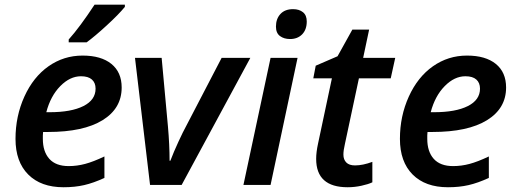

<svg xmlns="http://www.w3.org/2000/svg" viewBox="-20 -786 2199 816"><path d="M324.2 -461.9Q277.3 -461.9 236.1 -419.9Q194.8 -377.9 176.8 -309.1H190.9Q282.7 -309.1 334.5 -335.2Q386.2 -361.3 386.2 -409.2Q386.2 -434.1 370.6 -448Q355 -461.9 324.2 -461.9ZM250 9.8Q153.8 9.8 99.9 -44.4Q45.9 -98.6 45.9 -195.8Q45.9 -292.5 83.7 -375.7Q121.6 -459 186.3 -504.4Q251 -549.8 331.1 -549.8Q409.7 -549.8 453.4 -514.4Q497.1 -479 497.1 -414.1Q497.1 -325.2 415.8 -275.1Q334.5 -225.1 184.1 -225.1H163.1L162.1 -210V-195.8Q162.1 -141.6 189.7 -110.8Q217.3 -80.1 272 -80.1Q307.1 -80.1 341.8 -89.4Q376.5 -98.6 423.8 -121.1V-29.8Q377 -8.3 337.6 0.7Q298.3 9.8 250 9.8ZM272 -618.2Q319.3 -670.9 381.8 -766.1H510.7V-756.8Q484.4 -724.6 433.6 -678Q382.8 -631.3 348.1 -606H272Z M617.7 0 553.7 -540H667L693.8 -248Q700.7 -170.4 700.7 -103H704.1Q717.8 -139.2 738.3 -183.6Q758.8 -228 770 -248L921.9 -540H1043.9L752 0Z M1152.8 -672.9Q1152.8 -706.1 1171.9 -726.6Q1190.9 -747.1 1225.6 -747.1Q1251.5 -747.1 1267.6 -734.1Q1283.7 -721.2 1283.7 -694.8Q1283.7 -660.2 1264.2 -640.1Q1244.6 -620.1 1212.9 -620.1Q1187 -620.1 1169.9 -632.8Q1152.8 -645.5 1152.8 -672.9ZM1129.9 0H1014.6L1129.9 -540H1244.6Z M1488.8 -83Q1522 -83 1562.5 -98.1V-11.2Q1545.4 -2.9 1516.1 3.4Q1486.8 9.8 1457.5 9.8Q1323.7 9.8 1323.7 -110.8Q1323.7 -138.7 1331.5 -174.8L1390.6 -453.1H1311.5L1321.8 -506.8L1414.6 -546.9L1477.5 -660.2H1548.8L1523.4 -540H1659.7L1640.6 -453.1H1505.4L1445.8 -173.8Q1439.5 -147 1439.5 -128.9Q1439.5 -107.9 1451.7 -95.5Q1463.9 -83 1488.8 -83Z M1958 -461.9Q1911.1 -461.9 1869.9 -419.9Q1828.6 -377.9 1810.5 -309.1H1824.7Q1916.5 -309.1 1968.3 -335.2Q2020 -361.3 2020 -409.2Q2020 -434.1 2004.4 -448Q1988.8 -461.9 1958 -461.9ZM1883.8 9.8Q1787.6 9.8 1733.6 -44.4Q1679.7 -98.6 1679.7 -195.8Q1679.7 -292.5 1717.5 -375.7Q1755.4 -459 1820.1 -504.4Q1884.8 -549.8 1964.8 -549.8Q2043.5 -549.8 2087.2 -514.4Q2130.9 -479 2130.9 -414.1Q2130.9 -325.2 2049.6 -275.1Q1968.3 -225.1 1817.9 -225.1H1796.9L1795.9 -210V-195.8Q1795.9 -141.6 1823.5 -110.8Q1851.1 -80.1 1905.8 -80.1Q1940.9 -80.1 1975.6 -89.4Q2010.3 -98.6 2057.6 -121.1V-29.8Q2010.7 -8.3 1971.4 0.7Q1932.1 9.8 1883.8 9.8Z"/></svg>

Font: TypoPRO Open Sans
Style: Italic
Weight: 600
Italic angle: -12°
Foundry: Ascender Corporation
Version: Version 1.10